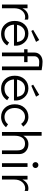

<svg xmlns="http://www.w3.org/2000/svg" viewBox="1338 -2121 799 3515"><g transform="rotate(90 1737.5 -363.5)"><path d="M293 -484Q317 -484 339 -477V-415Q318 -425 293 -425Q226 -425 178.5 -371Q131 -317 131 -224V0H63V-468H131V-374Q188 -484 293 -484Z M747 -624 547 -537 527 -571 713 -682ZM594 -484Q697 -484 762 -407Q827 -330 816 -220H431Q435 -148 478 -97Q521 -46 595 -46Q707 -46 758 -131L812 -95Q740 16 597 16Q494 16 428.5 -54Q363 -124 363 -234Q363 -344 428 -414Q493 -484 594 -484ZM435 -276H749Q730 -422 594 -422Q529 -422 487.5 -380.5Q446 -339 435 -276Z M942 0V-406H882V-468H942V-595Q942 -660 989 -701.5Q1036 -743 1110 -743Q1172 -743 1265 -726V0H1197V-676Q1154 -682 1110 -682Q1066 -682 1038 -657.5Q1010 -633 1010 -595V-468H1118V-406H1010V0Z M1750 -624 1550 -537 1530 -571 1716 -682ZM1597 -484Q1700 -484 1765 -407Q1830 -330 1819 -220H1434Q1438 -148 1481 -97Q1524 -46 1598 -46Q1710 -46 1761 -131L1815 -95Q1743 16 1600 16Q1497 16 1431.5 -54Q1366 -124 1366 -234Q1366 -344 1431 -414Q1496 -484 1597 -484ZM1438 -276H1752Q1733 -422 1597 -422Q1532 -422 1490.5 -380.5Q1449 -339 1438 -276Z M2123 16Q2020 16 1954.5 -54Q1889 -124 1889 -234Q1889 -344 1954 -414Q2019 -484 2121 -484Q2225 -484 2298 -390L2248 -351Q2199 -422 2121 -422Q2049 -422 2003 -369.5Q1957 -317 1957 -234Q1957 -151 2003 -98.5Q2049 -46 2121 -46Q2205 -46 2256 -111L2309 -74Q2276 -33 2227.5 -8.5Q2179 16 2123 16Z M2620 -484Q2696 -484 2748.5 -438Q2801 -392 2801 -313V0H2733V-283Q2733 -422 2609 -422Q2537 -422 2501 -371Q2465 -320 2465 -234V0H2397V-726H2465V-390Q2516 -484 2620 -484Z M3002 -559Q2979 -559 2963.5 -575Q2948 -591 2948 -614Q2948 -636 2963.5 -651.5Q2979 -667 3002 -667Q3024 -667 3040 -651.5Q3056 -636 3056 -613Q3056 -591 3040 -575Q3024 -559 3002 -559ZM2968 0V-468H3036V0Z M3429 -484Q3453 -484 3475 -477V-415Q3454 -425 3429 -425Q3362 -425 3314.5 -371Q3267 -317 3267 -224V0H3199V-468H3267V-374Q3324 -484 3429 -484Z"/></g></svg>

Font: Didact Gothic
Style: Regular
Weight: 400
Designer: Daniel Johnson
Foundry: Daniel Johnson
Version: Version 2.101;PS 002.101;hotconv 1.0.88;makeotf.lib2.5.64775